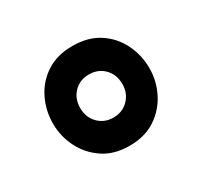

<svg xmlns="http://www.w3.org/2000/svg" viewBox="-78 -820 528 502"><g transform="rotate(-30 186.5 -569.5)"><path d="M186 -419Q140 -419 107.7 -440.6Q75.4 -462.3 58.2 -496.6Q41 -530.9 41 -568.9Q41 -609 58.2 -643.6Q75.4 -678.1 107.7 -699.1Q140 -720 186 -720Q233 -720 265.3 -699Q297.6 -678.1 314.8 -643.5Q332 -608.8 332 -569Q332 -531 314.8 -496.6Q297.6 -462.3 265.3 -440.7Q233 -419 186 -419ZM186.1 -504Q214 -504 232 -522.5Q250 -541 250 -568.8Q250 -597.4 232 -615.7Q214 -634 186.1 -634Q159 -634 141 -615.7Q123 -597.4 123 -568.8Q123 -541 141 -522.5Q159 -504 186.1 -504Z"/></g></svg>

Font: Inclusive Sans
Style: Regular
Weight: 400
Designer: Olivia King
Foundry: Olivia King
Version: Version 2.004